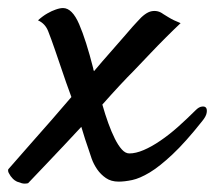

<svg xmlns="http://www.w3.org/2000/svg" viewBox="-70 -427 529 472"><path d="M426.8 -128.9Q385.7 -77.1 354 -47.4Q322.3 -17.6 297.9 -2.9Q273.4 11.7 254.9 15.6Q236.3 19.5 221.7 19.5Q203.1 19.5 190.4 10.7Q177.7 2 168.9 -10.7Q160.2 -23.4 155.3 -37.1Q150.4 -50.8 147.5 -60.5Q143.6 -71.3 139.2 -85Q134.8 -98.6 129.9 -115.2Q110.4 -94.7 88.9 -71.3Q70.3 -51.8 46.9 -26.9Q23.4 -2 -1 23.4Q-9.8 25.4 -16.6 23.4Q-23.4 21.5 -28.3 19.5Q-34.2 16.6 -38.1 12.7Q-41 9.8 -43.9 5.9Q-45.9 2.9 -48.3 -1.5Q-50.8 -5.9 -49.8 -10.7Q-21.5 -43 6.3 -74.7Q34.2 -106.4 56.6 -131.8Q82 -161.1 105.5 -188.5Q91.8 -225.6 81.1 -257.8Q70.3 -290 65.4 -303.7Q55.7 -332 48.3 -350.6Q41 -369.1 23.4 -377Q35.2 -387.7 46.4 -394Q57.6 -400.4 66.4 -403.3Q77.1 -407.2 85 -407.2Q107.4 -407.2 124.5 -367.7Q141.6 -328.1 159.2 -258.8Q159.2 -255.9 161.1 -252Q181.6 -276.4 200.7 -297.9Q219.7 -319.3 233.9 -335.9Q248 -352.5 256.8 -362.3Q265.6 -372.1 267.6 -374Q287.1 -396.5 302.7 -399.4Q318.4 -402.3 331.1 -392.6Q336.9 -388.7 343.8 -384.8Q356.4 -377 374 -370.1Q357.4 -354.5 337.4 -334.5Q317.4 -314.5 299.8 -295.9Q279.3 -274.4 258.8 -252.9Q244.1 -238.3 224.1 -216.8Q204.1 -195.3 181.6 -169.9Q188.5 -145.5 196.3 -124Q204.1 -102.5 212.4 -85.9Q220.7 -69.3 229.5 -59.6Q238.3 -49.8 248 -49.8Q263.7 -49.8 283.2 -58.1Q302.7 -66.4 324.2 -81.1Q345.7 -95.7 367.7 -115.2Q389.6 -134.8 411.1 -156.2Q418.9 -164.1 426.3 -165Q433.6 -166 436.5 -162.1Q439.5 -158.2 438 -149.4Q436.5 -140.6 426.8 -128.9Z"/></svg>

Font: Satisfy
Style: Regular
Weight: 400
Designer: Font Diner, Inc
Foundry: Font Diner, Inc
Version: Version 1.001